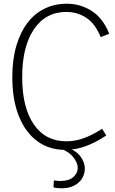

<svg xmlns="http://www.w3.org/2000/svg" viewBox="-20 -796 615 1030"><path d="M528 -105 550 -69Q489 -29 436 -10.5Q383 8 330 8Q243 8 179.5 -39Q116 -86 81 -173.5Q46 -261 46 -382Q46 -477 67.5 -550Q89 -623 127.5 -673.5Q166 -724 220 -750Q274 -776 338 -776Q412 -776 472.5 -737Q533 -698 566 -615L520 -597Q491 -669 443 -700.5Q395 -732 336 -732Q225 -732 162 -639Q99 -546 99 -382Q99 -219 161.5 -128.5Q224 -38 336 -38Q382 -38 427.5 -54Q473 -70 528 -105ZM310 214Q300 214 289.5 213Q279 212 267 209L269 172Q279 173 287 174Q295 175 304 175Q349 175 373 154Q397 133 397 105Q397 75 370 43.5Q343 12 285 -6H332Q384 8 409.5 40.5Q435 73 435 109Q435 136 421 160Q407 184 379 199Q351 214 310 214Z"/></svg>

Font: Yaldevi ExtraLight
Style: Regular
Weight: 200
Designer: Sol Matas, Rajitha Manaperi, Kosala Senevirathne
Foundry: Mooniak
Version: Version 1.100